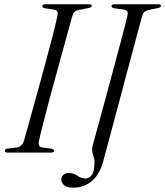

<svg xmlns="http://www.w3.org/2000/svg" viewBox="-20 -720 780 906"><path d="M164 -56Q157.5 -27 179.5 -24L223 -18.5Q235 -16 235 -8.5Q235 0 220.5 0H16Q3 0 3 -8.5Q2.5 -16.5 16.5 -19L59 -24Q83.5 -27.5 93 -55.5Q103 -91.5 119.5 -150.5Q136 -209.5 155.2 -279.2Q174.5 -349 193.5 -419Q212.5 -489 228 -549Q243.5 -609 251.5 -647.5Q256.5 -670.5 236 -674.5L192.5 -681Q179.5 -683.5 179.5 -691.5Q179.5 -700 198 -700H401Q413 -700 413 -693Q413 -685 397.5 -682L351 -673Q328.5 -669 322 -647Q311 -608 294.2 -546.8Q277.5 -485.5 257.8 -414.2Q238 -343 219.2 -273Q200.5 -203 185.8 -145.8Q171 -88.5 164 -56ZM650.5 -643Q648 -634.5 638 -597.8Q628 -561 613.2 -505.5Q598.5 -450 581 -384.8Q563.5 -319.5 546 -253.5Q528.5 -187.5 513 -129.8Q497.5 -72 486.5 -31Q475.5 10 471.5 24.5Q454 99.5 415.8 132.5Q377.5 165.5 326 165.5Q297.5 165.5 283.5 154.5Q269.5 143.5 269.5 127.5Q269.5 114 279 105.2Q288.5 96.5 304.5 96.5Q327 96.5 345.8 109.5Q364.5 122.5 383.5 122.5Q400 122.5 412.5 106.5Q425 90.5 426 47Q426 29.5 418.2 8.2Q410.5 -13 419.5 -41Q421.5 -49 431 -83.2Q440.5 -117.5 454.5 -169Q468.5 -220.5 484.8 -280.5Q501 -340.5 517.2 -400.8Q533.5 -461 547.2 -512.8Q561 -564.5 570 -599.8Q579 -635 581 -644Q584.5 -659.5 580.5 -666.2Q576.5 -673 562.5 -675L519 -681Q505.5 -683.5 506 -691Q506 -700 523 -700H727.5Q739.5 -700 739.5 -692.5Q739.5 -685 726 -682L682.5 -673Q668.5 -670 661.8 -664.5Q655 -659 650.5 -643Z"/></svg>

Font: Fraunces 72pt S000 Light
Style: Italic
Weight: 300
Italic angle: -16°
Version: Version 1.000; ttfautohint (v1.8.3)